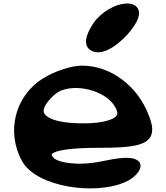

<svg xmlns="http://www.w3.org/2000/svg" viewBox="-20 -1044 941 1091"><path d="M688 -8C721 -22 747 -41 765 -66C776 -81 784 -101 774 -120C770 -127 763 -132 756 -136C720 -156 652 -147 556 -127C421 -99 304 -120 281 -151C270 -165 271 -169 289 -178C321 -193 404 -204 533 -204C740 -204 845 -216 845 -309C845 -333 837 -358 826 -387C764 -553 612 -671 446 -671C384 -671 290 -639 227 -600C63 -500 14 -292 106 -127C189 19 518 66 688 -8ZM605 -473C623 -456 636 -437 644 -416C652 -393 645 -375 592 -359C560 -349 513 -343 456 -343C285 -343 228 -382 228 -414C228 -434 245 -466 291 -507C361 -569 523 -550 605 -473ZM499 -756C554 -726 635 -772 706 -850C755 -906 796 -974 750 -1011C737 -1021 721 -1024 704 -1024C634 -1024 553 -973 512 -914C468 -849 448 -784 499 -756Z"/></svg>

Font: Venom Sans
Style: Bd
Weight: 700
Version: Version 1.001